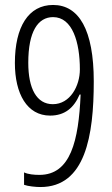

<svg xmlns="http://www.w3.org/2000/svg" viewBox="-20 -744 451 774"><path d="M143 10C324 10 358 -196 358 -416C358 -624 298 -724 194 -724C95 -724 40 -636 40 -490C40 -366 89 -278 182 -278C241 -278 278 -309 301 -363H305C297 -177 265 -39 139 -39C118 -39 94 -41 77 -49V1C93 7 125 10 143 10ZM193 -324C128 -324 94 -386 94 -491C94 -617 133 -675 194 -675C272 -675 302 -574 302 -464C302 -398 263 -324 193 -324Z"/></svg>

Font: Noto Sans Gurmukhi UI ExtraCondensed Light
Style: Regular
Weight: 300
Width: 2
Designer: Jelle Bosma - Monotype Design Team
Foundry: Monotype Imaging Inc.
Version: Version 2.004